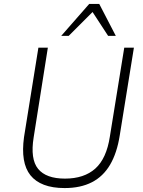

<svg xmlns="http://www.w3.org/2000/svg" viewBox="-20 -947 728 975"><path d="M308 8Q247 8 203.5 -8.5Q160 -25 134.5 -57Q109 -89 101 -137.5Q93 -186 102 -251L175 -705H223L151 -250Q133 -139 173.5 -89.5Q214 -40 310 -40Q407 -40 464 -91Q521 -142 538 -254L611 -705H660L588 -259Q574 -170 539 -110.5Q504 -51 446.5 -21.5Q389 8 308 8ZM291 -765 433 -927H484L568 -765H529L450 -886L329 -765Z"/></svg>

Font: Nunito Sans 7pt SemiCondensed ExtraLight
Style: Italic
Weight: 250
Width: 4
Italic angle: -9°
Designer: Vernon Adams
Foundry: Vernon Adams
Version: Version 3.101;gftools[0.9.27]